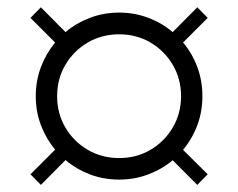

<svg xmlns="http://www.w3.org/2000/svg" viewBox="-20 -587 652 526"><path d="M92 -80.5 159.5 -148.5Q189 -123.5 226.5 -109.2Q264 -95 306.5 -95Q348.5 -95 386.2 -109.2Q424 -123.5 453 -148L520.5 -80.5L549 -109.5L481.5 -176.5Q506.5 -206.5 520.5 -243.8Q534.5 -281 534.5 -323.5Q534.5 -366 520.5 -403.5Q506.5 -441 481.5 -470.5L549 -538L520.5 -567L453 -499Q424 -524 386.2 -538.2Q348.5 -552.5 306.5 -552.5Q264 -552.5 226.5 -538.2Q189 -524 159.5 -499L92 -567L63.5 -538L131 -470.5Q106.5 -441 92.2 -403.5Q78 -366 78 -323.5Q78 -281 92.2 -243.8Q106.5 -206.5 131 -177L63.5 -109.5ZM306.5 -154Q259 -154 220.5 -176.5Q182 -199 159.2 -237.5Q136.5 -276 136.5 -323.5Q136.5 -371 159.2 -409.5Q182 -448 220.5 -470.5Q259 -493 306.5 -493Q354 -493 392.2 -470.5Q430.5 -448 453.2 -409.5Q476 -371 476 -323.5Q476 -276 453.2 -237.5Q430.5 -199 392.2 -176.5Q354 -154 306.5 -154Z"/></svg>

Font: Spartan
Style: Regular
Weight: 400
Designer: Matt Bailey, Mirko Velimirovic
Foundry: Matt Bailey
Version: Version 1.003; ttfautohint (v1.8.3)